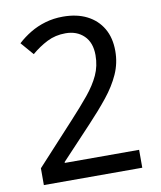

<svg xmlns="http://www.w3.org/2000/svg" viewBox="-82 -790 715 855"><g transform="rotate(-10 275.5 -362.0)"><path d="M47 -76 218 -262Q267 -315 301.5 -357Q336 -399 355 -440Q374 -481 374 -530Q374 -587 342 -618Q310 -649 259 -649Q213 -649 175.5 -630Q138 -611 104 -582L54 -640Q80 -664 111.5 -683Q143 -702 180.5 -713Q218 -724 260 -724Q323 -724 368.5 -701Q414 -678 439 -635.5Q464 -593 464 -533Q464 -478 442 -429Q420 -380 381.5 -332Q343 -284 293 -231L156 -85V-81H492V0H47Z"/></g></svg>

Font: oriya25
Style: Book
Weight: 400
Designer: Jelle Bosma - Monotype Design Team
Foundry: Monotype Imaging Inc.
Version: Version 2.003